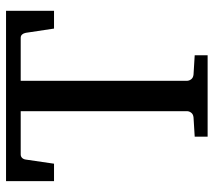

<svg xmlns="http://www.w3.org/2000/svg" viewBox="-56 -655 711 639"><g transform="rotate(-90 299.5 -335.5)"><path d="M523.9 -511.2 509.8 -605Q508.3 -612.8 504.2 -617.4Q500 -622.1 493.2 -622.1H350.1V-68.8Q350.1 -61.5 355.2 -54.7Q360.4 -47.9 371.1 -46.9L435.1 -43V0H164.1V-43L228 -46.9Q238.8 -47.9 243.9 -54.7Q249 -61.5 249 -68.8V-622.1H105Q98.1 -622.1 93.5 -617.4Q88.9 -612.8 87.9 -605L74.2 -511.2H16.1V-670.9H583V-511.2Z"/></g></svg>

Font: Charis SIL Cyr
Style: Regular
Weight: 400
Foundry: SIL International
Version: Version 5.000